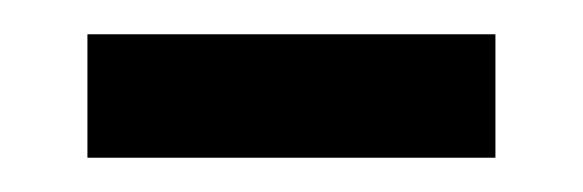

<svg xmlns="http://www.w3.org/2000/svg" viewBox="-20 -361 340 112"><path d="M269 -341V-269H31V-341Z"/></svg>

Font: Pathway Extreme Condensed
Style: Bold
Weight: 700
Width: 3
Version: Version 1.001;gftools[0.9.26]